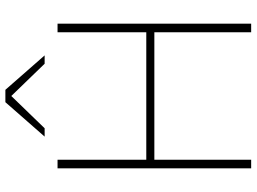

<svg xmlns="http://www.w3.org/2000/svg" viewBox="-140 -814 954 714"><g transform="rotate(-90 337.0 -457.0)"><path d="M574 0H606V-720H574V-390H100V-720H68V0H100V-360H574ZM186 -768H217L337 -892L457 -768H488L360 -914H314Z"/></g></svg>

Font: Aspekta 100
Style: Regular
Weight: 100
Designer: Ivo Dolenc
Version: Version 2.000